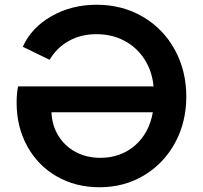

<svg xmlns="http://www.w3.org/2000/svg" viewBox="-20 -777 854 809"><path d="M50 -345Q50 -380 56 -413H627Q621 -477 589 -527Q557 -577 504.5 -605Q452 -633 386 -633Q321 -633 270 -604.5Q219 -576 189 -525L76 -580Q112 -660 196.5 -708.5Q281 -757 387 -757Q496 -757 582.5 -706Q669 -655 717 -566.5Q765 -478 765 -370Q765 -263 718 -176Q671 -89 587.5 -38.5Q504 12 399 12Q299 12 219.5 -33.5Q140 -79 95 -160.5Q50 -242 50 -345ZM403 -112Q488 -112 548 -163.5Q608 -215 624 -304H197Q199 -249 226 -205Q253 -161 299 -136.5Q345 -112 403 -112Z"/></svg>

Font: Eudoxus Sans
Style: Bold
Weight: 700
Designer: Stijn de Vries
Foundry: tokotype
Version: Version 2.005